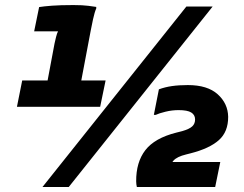

<svg xmlns="http://www.w3.org/2000/svg" viewBox="-20 -746 972 766"><path d="M166.9 -409 197.6 -572.5Q199.6 -582.5 203.6 -598.3Q207.6 -614.1 211.6 -621.1H116.3L136.1 -717.8Q154.2 -720.7 187.3 -723.3Q220.4 -725.8 273.1 -725.8Q309.9 -725.8 332.5 -722.8Q355 -719.7 364 -718.4V-712.4Q357.3 -697.4 351.2 -669.3Q345 -641.2 342 -624.2L301.3 -409ZM401.3 -425 379.6 -320H47.6L68.6 -425ZM149.5 0 723.6 -720H828.4L254.3 0ZM526 0Q525 -3 524.1 -10.4Q523.3 -17.8 523.3 -22Q522.6 -98.8 559.9 -147Q597.2 -195.2 683.4 -216.9L706.7 -222.8Q735.5 -231 747 -241.9Q758.6 -252.7 758.3 -270.2Q758 -287.8 742.9 -297.2Q727.9 -306.7 692.3 -306.7Q666.1 -306.7 640.2 -300.3Q614.3 -294 601.2 -287.7H593.8L613.9 -389.6Q638.3 -398.6 666 -402.6Q693.7 -406.6 729.4 -406.6Q807.9 -406.6 848.6 -369.8Q889.3 -333 890.3 -280.1Q890.6 -220 852.9 -186.7Q815.2 -153.4 740.2 -134.3L722.5 -129.8Q685.8 -120.9 672 -105.1Q658.1 -89.3 658.1 -54.5L544.9 0ZM544.9 0 586.4 -99.6H858.8L838.5 0Z"/></svg>

Font: Kufam
Style: Italic
Weight: 400
Italic angle: -11°
Designer: Artur Schmal
Foundry: Original Type
Version: Version 1.301; ttfautohint (v1.8.3)